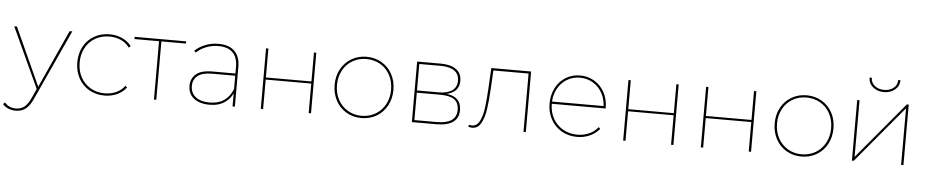

<svg xmlns="http://www.w3.org/2000/svg" viewBox="-68 -1076 7884 1633"><g transform="rotate(5 3874.5 -260.0)"><path d="M-21 151 -6 135Q15 158 38 168Q61 178 92 178Q132 178 161.5 155.5Q191 133 217 77L255 -7L260 -14L489 -517H512L237 83Q209 145 174 171Q139 197 91 197Q57 197 28.5 185.5Q0 174 -21 151ZM16 -517H39L268 -14L259 11Z M577 -259Q577 -335 609.5 -394.5Q642 -454 700 -487Q758 -520 831 -520Q888 -520 936.5 -498.5Q985 -477 1017 -436L1003 -421Q974 -461 929 -481Q884 -501 831 -501Q764 -501 710.5 -470.5Q657 -440 627 -384.5Q597 -329 597 -259Q597 -188 627 -133Q657 -78 710.5 -47Q764 -16 831 -16Q884 -16 929 -36Q974 -56 1003 -96L1017 -81Q985 -40 936.5 -18.5Q888 3 831 3Q758 3 700 -30.5Q642 -64 609.5 -123.5Q577 -183 577 -259Z M1254 -506 1262 -498H1044V-517H1484V-498H1266L1274 -506V0H1254Z M1925 -123V-140V-338Q1925 -419 1883.5 -460Q1842 -501 1761 -501Q1705 -501 1656.5 -481.5Q1608 -462 1573 -429L1559 -443Q1596 -479 1649 -499.5Q1702 -520 1760 -520Q1850 -520 1897.5 -473.5Q1945 -427 1945 -339V0H1925ZM1545 -142Q1545 -204 1588.5 -242.5Q1632 -281 1729 -281H1936V-262H1728Q1644 -262 1604.5 -230Q1565 -198 1565 -143Q1565 -84 1608 -50Q1651 -16 1728 -16Q1801 -16 1850 -49.5Q1899 -83 1925 -148L1935 -135Q1913 -71 1860 -34Q1807 3 1728 3Q1671 3 1629.5 -15Q1588 -33 1566.5 -65.5Q1545 -98 1545 -142Z M2166 -517H2186V-270H2575V-517H2595V0H2575V-252H2186V0H2166Z M2774 -259Q2774 -334 2806.5 -393.5Q2839 -453 2896.5 -486.5Q2954 -520 3025 -520Q3096 -520 3153.5 -486.5Q3211 -453 3243.5 -393.5Q3276 -334 3276 -259Q3276 -184 3243.5 -124Q3211 -64 3153.5 -30.5Q3096 3 3025 3Q2954 3 2896.5 -30.5Q2839 -64 2806.5 -124Q2774 -184 2774 -259ZM3256 -259Q3256 -329 3226 -384.5Q3196 -440 3143 -470.5Q3090 -501 3025 -501Q2960 -501 2907 -470.5Q2854 -440 2824 -384.5Q2794 -329 2794 -259Q2794 -189 2824 -133.5Q2854 -78 2907 -47Q2960 -16 3025 -16Q3090 -16 3143 -47Q3196 -78 3226 -133.5Q3256 -189 3256 -259Z M3456 -517H3659Q3742 -517 3789 -483.5Q3836 -450 3836 -386Q3836 -323 3791 -291Q3746 -259 3669 -259L3682 -268Q3771 -268 3813 -235Q3855 -202 3855 -136Q3855 -69 3807 -34.5Q3759 0 3663 0H3456ZM3835 -136Q3835 -197 3797 -225Q3759 -253 3676 -253H3476V-19H3666Q3835 -19 3835 -136ZM3816 -385Q3816 -441 3775.5 -469.5Q3735 -498 3660 -498H3476V-272H3660Q3735 -272 3775.5 -300.5Q3816 -329 3816 -385Z M3938 -2 3942 -20Q3958 -16 3967 -16Q4010 -16 4033 -61Q4056 -106 4065 -174Q4074 -242 4080 -348L4089 -517H4429V0H4409V-506L4417 -498H4101L4109 -506L4100 -344Q4094 -234 4083 -162Q4072 -90 4045.5 -43.5Q4019 3 3971 3Q3958 3 3938 -2Z M4609 -259Q4609 -334 4640 -393.5Q4671 -453 4725.5 -486.5Q4780 -520 4848 -520Q4915 -520 4970 -487Q5025 -454 5056.5 -396Q5088 -338 5088 -264Q5088 -262 5088 -259H4620V-278H5077L5069 -263Q5069 -330 5040.5 -384.5Q5012 -439 4961.5 -470Q4911 -501 4848 -501Q4785 -501 4735 -470Q4685 -439 4656.5 -384.5Q4628 -330 4628 -263V-259Q4628 -189 4659 -133.5Q4690 -78 4744.5 -47Q4799 -16 4867 -16Q4920 -16 4966.5 -36.5Q5013 -57 5043 -96L5057 -82Q5023 -41 4973 -19Q4923 3 4867 3Q4793 3 4734.5 -30.5Q4676 -64 4642.5 -124Q4609 -184 4609 -259Z M5260 -517H5280V-270H5669V-517H5689V0H5669V-252H5280V0H5260Z M5923 -517H5943V-270H6332V-517H6352V0H6332V-252H5943V0H5923Z M6531 -259Q6531 -334 6563.5 -393.5Q6596 -453 6653.5 -486.5Q6711 -520 6782 -520Q6853 -520 6910.5 -486.5Q6968 -453 7000.5 -393.5Q7033 -334 7033 -259Q7033 -184 7000.5 -124Q6968 -64 6910.5 -30.5Q6853 3 6782 3Q6711 3 6653.5 -30.5Q6596 -64 6563.5 -124Q6531 -184 6531 -259ZM7013 -259Q7013 -329 6983 -384.5Q6953 -440 6900 -470.5Q6847 -501 6782 -501Q6717 -501 6664 -470.5Q6611 -440 6581 -384.5Q6551 -329 6551 -259Q6551 -189 6581 -133.5Q6611 -78 6664 -47Q6717 -16 6782 -16Q6847 -16 6900 -47Q6953 -78 6983 -133.5Q7013 -189 7013 -259Z M7213 -517H7233V-34L7637 -517H7653V0H7633V-483L7229 0H7213ZM7301 -717H7320Q7321 -674 7353 -648.5Q7385 -623 7433 -623Q7481 -623 7513 -648.5Q7545 -674 7546 -717H7565Q7564 -666 7526 -635Q7488 -604 7433 -604Q7378 -604 7340 -635Q7302 -666 7301 -717Z"/></g></svg>

Font: iiserrat Thin
Style: Regular
Weight: 100
Designer: Akira Ohta
Foundry: Akira Ohta
Version: Version 1.200;Glyphs 3.3.1 (3343)